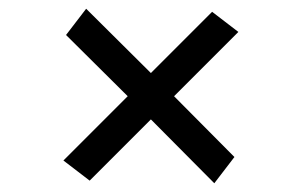

<svg xmlns="http://www.w3.org/2000/svg" viewBox="-20 -470 690 439"><path d="M470 -51 325 -197 185 -57 125 -103 272 -250 131 -390 177 -450 325 -303 465 -443 525 -397 378 -250 516 -111Z"/></svg>

Font: Secular One
Style: Regular
Weight: 400
Designer: Michal Sahar
Foundry: Hagilda
Version: Version 1.002; ttfautohint (v1.8.4.7-5d5b);gftools[0.9.29]